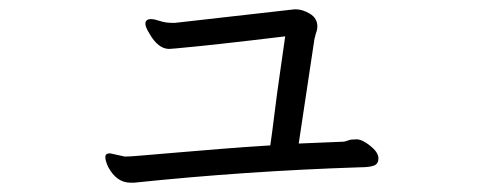

<svg xmlns="http://www.w3.org/2000/svg" viewBox="-20 -403 1040 412"><path d="M356 -354 612 -383H615Q629 -383 645 -373.5Q661 -364 661 -346Q661 -340 659 -334.5Q657 -329 656.5 -326Q656 -323 655 -321L621 -95L718 -99Q723 -100 728 -102Q733 -104 745 -104Q757 -104 774 -90.5Q791 -77 792 -65V-63Q792 -51 782 -47.5Q772 -44 752 -44Q507 -36 268 -11H260Q230 -11 212 -45Q206 -58 206 -66Q206 -74 216 -74L248 -67Q258 -67 280.5 -69Q303 -71 351.5 -75Q400 -79 454 -83.5Q508 -88 560 -91Q564 -118 569 -159Q574 -200 580.5 -244.5Q587 -289 592 -325Q435 -306 356 -299L343 -298Q319 -298 300 -332Q292 -345 292 -352Q292 -362 304 -362Q311 -362 323 -358Q335 -354 349 -354Z"/></svg>

Font: LXGW WenKai Lite
Style: Regular
Weight: 400
Designer: LXGW / Fontworks Inc.
Foundry: LXGW / Fontworks Inc.
Version: Version 1.511; March 25, 2025